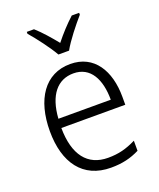

<svg xmlns="http://www.w3.org/2000/svg" viewBox="-143 -853 786 951"><g transform="rotate(-20 250.0 -377.5)"><path d="M223 -606H279C303 -650 355 -715 390 -755V-765H351C315 -732 282 -696 251 -657C221 -694 185 -736 152 -765H114V-755C148 -716 198 -650 223 -606ZM261 -542C127 -542 53 -430 53 -263C53 -97 129 10 277 10C337 10 382 -1 428 -24V-77C377 -52 336 -41 280 -41C172 -41 113 -117 112 -259H449V-301C449 -438 387 -542 261 -542ZM260 -493C350 -493 390 -414 390 -307H114C122 -429 176 -493 260 -493Z"/></g></svg>

Font: Noto Sans Bengali SemiCondensed Light
Style: Regular
Weight: 300
Width: 4
Designer: Joana Ranito - Universal Thirst; Jelle Bosma - Monotype Design Team
Foundry: Universal Thirst ehf.
Version: Version 3.000